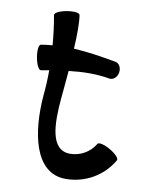

<svg xmlns="http://www.w3.org/2000/svg" viewBox="-90 -845 714 940"><g transform="rotate(10 267.5 -375.5)"><path d="M91 -472C104 -474 117 -476 131 -479C131 -437 129 -397 125 -356C109 -169 146 31 302 31C398 31 486 -19 534 -102C540 -111 520 -133 490 -150C460 -168 431 -174 426 -165C400 -121 353 -94 302 -94C202 -94 202 -228 212 -348C216 -392 221 -442 225 -492C292 -500 361 -502 428 -490C447 -487 466 -503 470 -527C474 -551 462 -573 443 -576C373 -589 302 -600 232 -604C236 -675 236 -738 230 -771C229 -782 199 -785 165 -779C131 -773 105 -760 107 -749C116 -700 122 -651 126 -602C107 -601 88 -598 69 -595C58 -593 55 -564 61 -530C67 -496 80 -470 91 -472Z"/></g></svg>

Font: Nupuram
Style: Bold
Weight: 700
Designer: Santhosh Thottingal (santhosh.thottingal@gmail.com)
Foundry: SMC
Version: Version 1.000